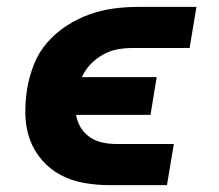

<svg xmlns="http://www.w3.org/2000/svg" viewBox="-20 -540 640 560"><path d="M299 0Q262 0 225 -6.5Q188 -13 157 -29.5Q126 -46 102.5 -73Q79 -100 67 -133.5Q55 -167 54 -204.5Q53 -242 59 -280Q65 -316 78.5 -351Q92 -386 117 -415Q142 -444 174.5 -465Q207 -486 242.5 -498.5Q278 -511 314 -515.5Q350 -520 386 -520H553L533 -400H366Q344 -400 322.5 -396Q301 -392 281 -381Q261 -370 244.5 -353Q228 -336 219 -315H437L419 -205H202Q205 -185 215.5 -168Q226 -151 242 -140Q258 -129 278 -124.5Q298 -120 319 -120H487L467 0Z"/></svg>

Font: Iosevka SS04 Heavy Extended
Style: Italic
Weight: 900
Width: 7
Italic angle: -9°
Monospace: yes
Designer: Belleve Invis
Foundry: Belleve Invis
Version: Version 19.0.0; ttfautohint (v1.8.4)